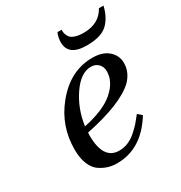

<svg xmlns="http://www.w3.org/2000/svg" viewBox="-167 -818 895 950"><g transform="rotate(-30 280.0 -343.0)"><path d="M286 -646Q286 -673 297 -698H321Q320 -688 322 -678.5Q324 -669 331 -657Q338 -645 358 -637.5Q378 -630 409 -630Q497 -630 534 -698H560Q546 -637 509.5 -602.5Q473 -568 391 -568Q286 -568 286 -646ZM80 -152Q80 -286 163 -388Q255 -502 382 -502Q441 -502 473.5 -473Q506 -444 506 -402Q506 -348 464 -306Q386 -234 180 -192Q179 -185 179 -176Q179 -37 270 -37Q297 -37 321.5 -47.5Q346 -58 368 -77.5Q390 -97 403.5 -112.5Q417 -128 435 -151L458 -131Q370 12 229 12Q204 12 181 5.5Q158 -1 133.5 -17Q109 -33 94.5 -67.5Q80 -102 80 -152ZM182 -226Q301 -251 356.5 -300.5Q412 -350 412 -408Q412 -434 396 -450.5Q380 -467 354 -467Q296 -467 245.5 -393.5Q195 -320 182 -226Z"/></g></svg>

Font: Heuristica
Style: Italic
Weight: 400
Italic angle: -13°
Version: Version 1.0.2